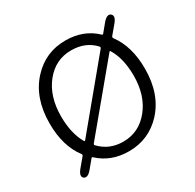

<svg xmlns="http://www.w3.org/2000/svg" viewBox="-129 -687 852 841"><g transform="rotate(-30 297.0 -266.5)"><path d="M105 -2Q82 25 66 13Q51 0 74 -28L110 -71Q114 -76 110 -81Q56 -152 56 -266Q56 -395 128 -473Q196 -547 297 -547Q389 -547 449 -489Q453 -486 456 -490L489 -530Q512 -557 528 -545Q544 -532 521 -504L485 -461Q481 -456 485 -450Q538 -379 538 -266Q538 -138 466 -60Q398 13 297 13Q207 13 146 -44Q142 -47 139 -43ZM297 -36Q376 -36 428 -100Q480 -164 480 -264Q480 -351 446 -407Q443 -411 440 -407L180 -94Q176 -89 180 -85Q226 -36 297 -36ZM148 -125Q151 -121 154 -125L414 -439Q418 -444 414 -449Q370 -497 297 -497Q218 -497 166.5 -433Q115 -369 115 -268Q115 -182 148 -125Z"/></g></svg>

Font: Resource Han Rounded JP Light
Style: Regular
Weight: 300
Designer: Cyano Hao (round all glyphs); Ryoko NISHIZUKA 西塚涼子 (kana, bopomofo & ideographs); Paul D. Hunt (Latin, Greek & Cyrillic)
Foundry: Cyano Hao
Version: 0.990